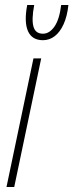

<svg xmlns="http://www.w3.org/2000/svg" viewBox="-20 -749 294 769"><path d="M6 0 114 -515H145L37 0ZM152 -588Q108 -588 92 -624.5Q76 -661 89 -729H117Q106 -671 114 -642.5Q122 -614 152 -614Q178 -614 198 -642.5Q218 -671 225 -729H254Q249 -683 234.5 -651.5Q220 -620 199 -604Q178 -588 152 -588Z"/></svg>

Font: Hubot Sans Condensed ExtraLight
Style: Italic
Weight: 200
Width: 3
Italic angle: -12.0243°
Designer: Deni Anggara
Foundry: GitHub, Inc., Subsidiary of Microsoft Corporation
Version: Version 2.000